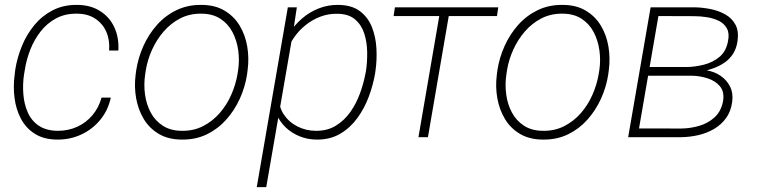

<svg xmlns="http://www.w3.org/2000/svg" viewBox="-20 -558 3078 781"><path d="M214.8 -25.9Q258.3 -25.9 294.4 -42.5Q330.6 -59.1 356.2 -89.6Q381.8 -120.1 393.1 -161.1H430.7Q419.9 -109.9 388.4 -71.3Q356.9 -32.7 312 -11.5Q267.1 9.8 214.8 9.8Q159.2 9.8 122.3 -13.4Q85.4 -36.6 65.2 -75Q44.9 -113.3 39.1 -159.9Q33.2 -206.5 39.6 -253.4L42 -274.4Q49.8 -323.7 69.1 -370.8Q88.4 -418 119.6 -455.8Q150.9 -493.7 194.3 -516.1Q237.8 -538.6 293 -538.1Q347.2 -538.1 386.2 -513.7Q425.3 -489.3 444.8 -447.5Q464.4 -405.8 461.4 -352.5H423.8Q427.2 -395 412.4 -428.7Q397.5 -462.4 366.9 -482.4Q336.4 -502.4 292.5 -502.4Q244.6 -502.9 208 -483.2Q171.4 -463.4 145.5 -430.4Q119.6 -397.5 103.5 -356.7Q87.4 -315.9 81.1 -274.4L77.6 -253.9Q71.8 -214.8 75 -174.8Q78.1 -134.8 92.8 -101.1Q107.4 -67.4 137.5 -46.9Q167.5 -26.4 214.8 -25.9Z M531.7 -254.4 534.2 -272.9Q542 -323.7 563.5 -371.3Q585 -418.9 618.7 -456.8Q652.3 -494.6 697.8 -516.6Q743.2 -538.6 798.8 -538.1Q854 -538.1 892.8 -515.1Q931.6 -492.2 954.6 -454.3Q977.5 -416.5 985.6 -369.4Q993.7 -322.3 987.3 -273.4L984.9 -254.9Q977.1 -204.1 955.6 -156.7Q934.1 -109.4 900.4 -71.5Q866.7 -33.7 821.5 -11.7Q776.4 10.3 720.7 9.8Q665.5 9.8 626.7 -12.9Q587.9 -35.6 564.9 -73.7Q542 -111.8 533.7 -158.7Q525.4 -205.6 531.7 -254.4ZM573.2 -272.9 570.3 -253.9Q564.5 -214.4 569.8 -174.1Q575.2 -133.8 593 -100.3Q610.8 -66.9 642.6 -46.4Q674.3 -25.9 720.7 -25.9Q768.1 -25.4 806.4 -45.2Q844.7 -64.9 873.5 -97.9Q902.3 -130.9 920.4 -171.9Q938.5 -212.9 945.8 -254.9L948.7 -273.4Q954.6 -313 949 -353.3Q943.4 -393.6 925.8 -427.2Q908.2 -460.9 876.5 -481.7Q844.7 -502.4 798.3 -502.4Q751.5 -502.9 713.1 -483.2Q674.8 -463.4 646 -430.2Q617.2 -397 598.6 -356Q580.1 -314.9 573.2 -272.9Z M1171.9 -425.8 1063 203.1H1024.4L1150.9 -528.3H1187.5ZM1507.3 -270 1505.9 -259.8Q1498 -213.4 1480.5 -165.8Q1462.9 -118.2 1434.1 -78.4Q1405.3 -38.6 1364.3 -14.2Q1323.2 10.3 1268.6 9.8Q1232.4 9.8 1199.7 -3.2Q1167 -16.1 1142.3 -39.6Q1117.7 -63 1104.2 -95Q1090.8 -127 1092.8 -165L1123.5 -348.6Q1133.8 -387.7 1155.8 -421.9Q1177.7 -456.1 1208.5 -482.7Q1239.3 -509.3 1276.9 -523.9Q1314.5 -538.6 1355.5 -538.1Q1410.6 -537.6 1443.8 -512.7Q1477.1 -487.8 1492.9 -447.5Q1508.8 -407.2 1511.2 -360.4Q1513.7 -313.5 1507.3 -270ZM1466.8 -259.8 1468.8 -270Q1474.1 -305.2 1473.6 -345.5Q1473.1 -385.7 1461.9 -421.1Q1450.7 -456.5 1424.1 -479.2Q1397.5 -502 1350.1 -502Q1314.9 -502.4 1282.5 -490Q1250 -477.5 1222.7 -455.6Q1195.3 -433.6 1175.3 -404.5Q1155.3 -375.5 1146 -341.3L1115.2 -167.5Q1112.8 -125 1134 -93Q1155.3 -61 1190.2 -43.5Q1225.1 -25.9 1264.6 -25.9Q1311.5 -25.4 1346.4 -46.9Q1381.3 -68.4 1405.5 -103Q1429.7 -137.7 1444.6 -179Q1459.5 -220.2 1466.8 -259.8Z M1811.5 -528.3 1720.7 0H1682.1L1772.9 -528.3ZM2006.8 -528.3 2001.5 -492.7H1581.1L1586.4 -528.3Z M2001 -254.4 2003.4 -272.9Q2011.2 -323.7 2032.7 -371.3Q2054.2 -418.9 2087.9 -456.8Q2121.6 -494.6 2167 -516.6Q2212.4 -538.6 2268.1 -538.1Q2323.2 -538.1 2362.1 -515.1Q2400.9 -492.2 2423.8 -454.3Q2446.8 -416.5 2454.8 -369.4Q2462.9 -322.3 2456.5 -273.4L2454.1 -254.9Q2446.3 -204.1 2424.8 -156.7Q2403.3 -109.4 2369.6 -71.5Q2335.9 -33.7 2290.8 -11.7Q2245.6 10.3 2189.9 9.8Q2134.8 9.8 2095.9 -12.9Q2057.1 -35.6 2034.2 -73.7Q2011.2 -111.8 2002.9 -158.7Q1994.6 -205.6 2001 -254.4ZM2042.5 -272.9 2039.6 -253.9Q2033.7 -214.4 2039.1 -174.1Q2044.4 -133.8 2062.3 -100.3Q2080.1 -66.9 2111.8 -46.4Q2143.6 -25.9 2189.9 -25.9Q2237.3 -25.4 2275.6 -45.2Q2314 -64.9 2342.8 -97.9Q2371.6 -130.9 2389.6 -171.9Q2407.7 -212.9 2415 -254.9L2418 -273.4Q2423.8 -313 2418.2 -353.3Q2412.6 -393.6 2395 -427.2Q2377.4 -460.9 2345.7 -481.7Q2314 -502.4 2267.6 -502.4Q2220.7 -502.9 2182.4 -483.2Q2144 -463.4 2115.2 -430.2Q2086.4 -397 2067.9 -356Q2049.3 -314.9 2042.5 -272.9Z M2794.4 -250H2604.5L2608.9 -285.6L2770 -285.2Q2806.6 -285.6 2843.3 -294.9Q2879.9 -304.2 2907 -326.9Q2934.1 -349.6 2941.4 -391.1Q2947.8 -422.9 2936.5 -442.9Q2925.3 -462.9 2903.6 -473.4Q2881.8 -483.9 2855.5 -488Q2829.1 -492.2 2804.2 -492.2L2658.2 -492.7L2573.2 0H2535.2L2626.5 -528.3H2804.2Q2836.4 -527.8 2869.9 -521.2Q2903.3 -514.6 2930.4 -499.3Q2957.5 -483.9 2971.7 -457.5Q2985.8 -431.2 2980 -390.6Q2975.6 -360.4 2961.9 -339.1Q2948.2 -317.9 2927.7 -303.7Q2907.2 -289.6 2882.6 -280.5Q2857.9 -271.5 2831.5 -265.6ZM2751.5 0H2551.3L2565.4 -35.6L2751.5 -35.2Q2788.1 -35.6 2824.2 -46.1Q2860.4 -56.6 2886.7 -80.8Q2913.1 -105 2920.9 -145Q2927.7 -184.1 2908.7 -206.8Q2889.6 -229.5 2857.9 -239.5Q2826.2 -249.5 2794.9 -250H2662.1L2668.5 -285.6L2836.4 -285.2L2853 -272Q2885.3 -267.1 2910.6 -250Q2936 -232.9 2949.5 -206.3Q2962.9 -179.7 2958.5 -145Q2953.6 -106 2934.1 -78.6Q2914.6 -51.3 2885.3 -33.9Q2856 -16.6 2821.3 -8.5Q2786.6 -0.5 2751.5 0Z"/></svg>

Font: Roboto ExtraLight
Style: Italic
Weight: 250
Designer: Christian Robertson
Foundry: Google
Version: Version 3.009; 2024